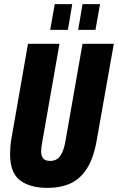

<svg xmlns="http://www.w3.org/2000/svg" viewBox="-20 -901 573 933"><path d="M211 12Q126 12 77.5 -24.5Q29 -61 29 -152Q29 -169 30.5 -188.5Q32 -208 36 -230L116 -688H269L186 -215Q183 -200 181.5 -187.5Q180 -175 180 -165Q180 -142 190.5 -130.5Q201 -119 223 -119Q256 -119 273 -143.5Q290 -168 298 -215L381 -688H533L451 -225Q436 -135 403 -83Q370 -31 322 -9.5Q274 12 211 12ZM224 -756 246 -881H331L310 -756ZM360 -756 381 -881H466L444 -756Z"/></svg>

Font: Archivo ExtraCondensed ExtraBold
Style: Italic
Weight: 800
Width: 2
Italic angle: -10°
Designer: Hector Gatti
Foundry: Omnibus-Type
Version: Version 2.001